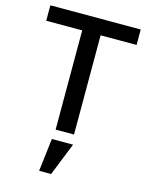

<svg xmlns="http://www.w3.org/2000/svg" viewBox="-138 -784 876 1129"><g transform="rotate(15 300.0 -219.5)"><path d="M237 59H366L286 259H213ZM356 -604V0H244V-604H25V-698H575V-604Z"/></g></svg>

Font: IBM Plex Mono Medium
Style: Regular
Weight: 500
Monospace: yes
Designer: Mike Abbink, Paul van der Laan, Pieter van Rosmalen
Foundry: Bold Monday
Version: Version 2.3